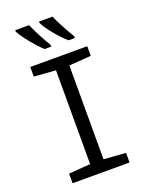

<svg xmlns="http://www.w3.org/2000/svg" viewBox="-172 -1026 844 1108"><g transform="rotate(-20 250.0 -471.5)"><path d="M336 -783H374V-794C349 -835 310 -906 295 -943H212V-934C231 -894 295 -816 336 -783ZM188 -783H229V-794C201 -839 175 -889 151 -943H66V-934C88 -892 149 -818 188 -783ZM75 0H425V-59L290 -69V-645L425 -655V-714H75V-655L208 -645V-69L75 -59Z"/></g></svg>

Font: Noto Sans Mono ExtraCondensed
Style: Regular
Weight: 400
Width: 2
Designer: Monotype Design Team
Foundry: Monotype Imaging Inc.
Version: Version 2.014